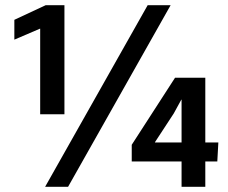

<svg xmlns="http://www.w3.org/2000/svg" viewBox="-20 -716 874 736"><path d="M134 -606H133L35 -564V-640L155 -696H227V-278H134ZM634 -696 241 0H153L546 -696ZM676 0V-97H485V-161L651 -418H767V-170H817L813 -97H767V0ZM574 -170H676V-259V-334H675L646 -281L574 -171Z"/></svg>

Font: Murecho Medium
Style: Regular
Weight: 500
Designer: Neil Summerour
Foundry: Positype
Version: Version 1.010; ttfautohint (v1.8.3)